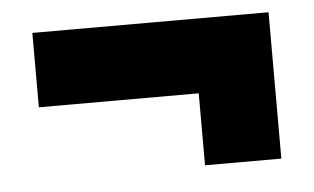

<svg xmlns="http://www.w3.org/2000/svg" viewBox="-34 -517 647 396"><g transform="rotate(-5 289.5 -319.5)"><path d="M45 -317V-471H534V-168H376V-317Z"/></g></svg>

Font: Outfit Black
Style: Regular
Weight: 900
Designer: Rodrigo Fuenzalida
Foundry: fragTYPE
Version: Version 1.100; ttfautohint (v1.8.4.7-5d5b)